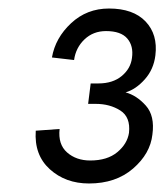

<svg xmlns="http://www.w3.org/2000/svg" viewBox="-20 -725 386 451"><path d="M64 -418 120 -422Q116 -386 137.5 -367Q159 -348 192 -348Q232 -348 255.5 -367.5Q279 -387 283 -413Q287 -450 262.5 -465.5Q238 -481 205 -481H187L193 -529H211Q245 -529 266 -546.5Q287 -564 290 -589Q294 -617 279 -634.5Q264 -652 229 -652Q199 -652 178.5 -632.5Q158 -613 154 -584L102 -590Q110 -636 147 -670.5Q184 -705 236 -705Q293 -705 322 -674.5Q351 -644 345 -595Q341 -562 320 -538.5Q299 -515 275 -508Q301 -501 322.5 -477Q344 -453 338 -409Q333 -364 292.5 -329Q252 -294 189 -294Q134 -294 97 -327.5Q60 -361 64 -418Z"/></svg>

Font: Haskoy
Style: Italic
Weight: 400
Designer: Ertekin Erdin
Foundry: Ertekin Erdin
Version: Version 2.000; ttfautohint (v1.8.4.7-5d5b)